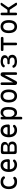

<svg xmlns="http://www.w3.org/2000/svg" viewBox="2905 -3505 790 6640"><g transform="rotate(-90 3300.0 -185.0)"><path d="M80 -274Q80 -351 100 -405Q120 -459 153.5 -493.5Q187 -528 232 -544Q277 -560 327 -560Q365 -560 395 -553.5Q425 -547 447.5 -536Q470 -525 486 -511Q502 -497 511 -482Q525 -459 521.5 -442Q518 -425 501 -415Q483 -404 467 -407Q451 -410 442 -425Q431 -442 404 -456Q377 -470 333 -470Q297 -470 267 -458Q237 -446 215.5 -422Q194 -398 182 -362.5Q170 -327 170 -279Q170 -230 182.5 -192.5Q195 -155 216.5 -130Q238 -105 268 -92.5Q298 -80 332 -80Q358 -80 386 -86.5Q414 -93 429 -108Q441 -120 458.5 -122Q476 -124 493 -110Q499 -104 502.5 -96.5Q506 -89 506 -80Q506 -71 501 -60.5Q496 -50 486 -38Q473 -22 455 -12.5Q437 -3 416.5 2Q396 7 374 8.5Q352 10 330 10Q275 10 229 -7Q183 -24 150 -58.5Q117 -93 98.5 -147Q80 -201 80 -274Z M1059 -132Q1078 -132 1090.5 -118.5Q1103 -105 1103 -88Q1103 -79 1098.5 -70.5Q1094 -62 1082 -50Q1066 -35 1048 -24Q1030 -13 1009.5 -5Q989 3 966.5 6.5Q944 10 919 10Q861 10 815.5 -9.5Q770 -29 738.5 -65.5Q707 -102 690 -154.5Q673 -207 673 -272Q673 -329 685.5 -381.5Q698 -434 725.5 -473.5Q753 -513 797 -536.5Q841 -560 905 -560Q965 -560 1005 -539.5Q1045 -519 1069.5 -482Q1094 -445 1104.5 -395.5Q1115 -346 1115 -287Q1115 -269 1102 -254.5Q1089 -240 1068 -240H765Q769 -200 782 -169.5Q795 -139 815 -119.5Q835 -100 861.5 -90Q888 -80 920 -80Q965 -80 991.5 -94Q1018 -108 1033 -120Q1041 -127 1046 -129.5Q1051 -132 1059 -132ZM765 -320H1009Q1014 -320 1019.5 -326Q1025 -332 1025 -353Q1025 -374 1017 -395Q1009 -416 993.5 -432.5Q978 -449 955.5 -459.5Q933 -470 905 -470Q874 -470 849.5 -459Q825 -448 807.5 -428Q790 -408 779.5 -380.5Q769 -353 765 -320Z M1372 0Q1331 0 1311.5 -19.5Q1292 -39 1292 -80V-470Q1292 -511 1311.5 -530.5Q1331 -550 1372 -550H1533Q1616 -550 1664 -513Q1712 -476 1712 -412Q1712 -365 1681 -334Q1650 -303 1599 -299V-295Q1659 -290 1692 -252.5Q1725 -215 1725 -155Q1725 -83 1674.5 -41.5Q1624 0 1536 0ZM1380 -246V-119Q1380 -99 1390 -89Q1400 -79 1420 -79H1536Q1584 -79 1610 -101Q1636 -123 1636 -163Q1636 -202 1610 -224Q1584 -246 1536 -246ZM1420 -471Q1400 -471 1390 -461Q1380 -451 1380 -431V-320H1533Q1575 -320 1599 -340Q1623 -360 1623 -396Q1623 -431 1599 -451Q1575 -471 1533 -471Z M2259 -132Q2278 -132 2290.5 -118.5Q2303 -105 2303 -88Q2303 -79 2298.5 -70.5Q2294 -62 2282 -50Q2266 -35 2248 -24Q2230 -13 2209.5 -5Q2189 3 2166.5 6.5Q2144 10 2119 10Q2061 10 2015.5 -9.5Q1970 -29 1938.5 -65.5Q1907 -102 1890 -154.5Q1873 -207 1873 -272Q1873 -329 1885.5 -381.5Q1898 -434 1925.5 -473.5Q1953 -513 1997 -536.5Q2041 -560 2105 -560Q2165 -560 2205 -539.5Q2245 -519 2269.5 -482Q2294 -445 2304.5 -395.5Q2315 -346 2315 -287Q2315 -269 2302 -254.5Q2289 -240 2268 -240H1965Q1969 -200 1982 -169.5Q1995 -139 2015 -119.5Q2035 -100 2061.5 -90Q2088 -80 2120 -80Q2165 -80 2191.5 -94Q2218 -108 2233 -120Q2241 -127 2246 -129.5Q2251 -132 2259 -132ZM1965 -320H2209Q2214 -320 2219.5 -326Q2225 -332 2225 -353Q2225 -374 2217 -395Q2209 -416 2193.5 -432.5Q2178 -449 2155.5 -459.5Q2133 -470 2105 -470Q2074 -470 2049.5 -459Q2025 -448 2007.5 -428Q1990 -408 1979.5 -380.5Q1969 -353 1965 -320Z M2535 -560Q2558 -560 2569 -548.5Q2580 -537 2580 -514V-450Q2589 -475 2602.5 -495Q2616 -515 2634 -529.5Q2652 -544 2675 -552Q2698 -560 2727 -560Q2788 -560 2826 -536Q2864 -512 2885 -473.5Q2906 -435 2913 -388Q2920 -341 2920 -294Q2920 -240 2912 -186Q2904 -132 2882 -88.5Q2860 -45 2820 -17.5Q2780 10 2717 10Q2662 10 2625.5 -19.5Q2589 -49 2580 -94V145Q2580 168 2569 179Q2558 190 2535 190Q2512 190 2501 179Q2490 168 2490 145V-514Q2490 -537 2501 -548.5Q2512 -560 2535 -560ZM2718 -470Q2691 -470 2666 -459Q2641 -448 2622 -430.5Q2603 -413 2591.5 -390.5Q2580 -368 2580 -344V-234Q2580 -210 2589 -183Q2598 -156 2614 -133Q2630 -110 2652.5 -95Q2675 -80 2702 -80Q2745 -80 2770 -98Q2795 -116 2808.5 -145.5Q2822 -175 2826 -212.5Q2830 -250 2830 -288Q2830 -327 2825 -360.5Q2820 -394 2807.5 -418.5Q2795 -443 2773 -456.5Q2751 -470 2718 -470Z M3300 10Q3242 10 3200 -11.5Q3158 -33 3130 -71Q3102 -109 3088.5 -161.5Q3075 -214 3075 -276Q3075 -338 3088 -390Q3101 -442 3129 -479.5Q3157 -517 3199.5 -538.5Q3242 -560 3300 -560Q3359 -560 3401.5 -538.5Q3444 -517 3471.5 -479.5Q3499 -442 3512 -390Q3525 -338 3525 -276Q3525 -214 3511.5 -161.5Q3498 -109 3470.5 -71Q3443 -33 3400.5 -11.5Q3358 10 3300 10ZM3300 -80Q3335 -80 3360.5 -94.5Q3386 -109 3402.5 -134.5Q3419 -160 3427 -196.5Q3435 -233 3435 -276Q3435 -319 3427.5 -354.5Q3420 -390 3403.5 -415.5Q3387 -441 3361.5 -455.5Q3336 -470 3300 -470Q3264 -470 3238.5 -455.5Q3213 -441 3196.5 -415.5Q3180 -390 3172.5 -354Q3165 -318 3165 -275Q3165 -232 3173 -196Q3181 -160 3197.5 -134.5Q3214 -109 3239.5 -94.5Q3265 -80 3300 -80Z M3680 -68V-515Q3680 -538 3691 -549Q3702 -560 3725 -560Q3748 -560 3759 -549Q3770 -538 3770 -515V-140Q3772 -134 3774 -134Q3776 -134 3776.5 -135.5Q3777 -137 3779 -140L3974 -510Q3986 -533 4001 -546.5Q4016 -560 4042 -560Q4081 -560 4100.5 -540.5Q4120 -521 4120 -482V-35Q4120 -12 4109 -1Q4098 10 4075 10Q4052 10 4041 -1Q4030 -12 4030 -35V-410Q4028 -416 4026 -416Q4024 -416 4023.5 -414.5Q4023 -413 4021 -410L3826 -40Q3814 -17 3799 -3.5Q3784 10 3758 10Q3719 10 3699.5 -9.5Q3680 -29 3680 -68Z M4296 -473Q4316 -511 4361 -532Q4406 -553 4470 -557Q4482 -558 4493.5 -558Q4505 -558 4517 -557Q4562 -554 4598 -544.5Q4634 -535 4659.5 -517.5Q4685 -500 4698.5 -474.5Q4712 -449 4712 -414Q4712 -367 4681 -336Q4650 -305 4599 -301V-297Q4659 -292 4692 -254.5Q4725 -217 4725 -157Q4725 -120 4710.5 -90.5Q4696 -61 4669.5 -40Q4643 -19 4605 -7.5Q4567 4 4519 7Q4506 8 4492.5 8Q4479 8 4466 7Q4396 3 4348 -22Q4300 -47 4281 -92Q4275 -105 4276 -116Q4277 -127 4283.5 -134.5Q4290 -142 4302 -146.5Q4314 -151 4330 -151Q4336 -151 4341 -149.5Q4346 -148 4350 -144.5Q4354 -141 4358 -135.5Q4362 -130 4366 -122Q4377 -100 4402.5 -88Q4428 -76 4466 -74Q4479 -73 4492.5 -73Q4506 -73 4519 -74Q4571 -77 4601 -98Q4631 -119 4631 -158Q4631 -199 4601 -222.5Q4571 -246 4519 -246H4438Q4418 -246 4408.5 -255.5Q4399 -265 4399 -285Q4399 -305 4408.5 -314.5Q4418 -324 4438 -324H4516Q4564 -324 4591 -345Q4618 -366 4618 -402Q4618 -437 4591 -456Q4564 -475 4517 -478Q4505 -479 4493.5 -479Q4482 -479 4470 -478Q4438 -476 4415 -467.5Q4392 -459 4381 -443Q4375 -435 4370 -429.5Q4365 -424 4360.5 -421Q4356 -418 4351 -416.5Q4346 -415 4341 -415Q4325 -415 4313.5 -419.5Q4302 -424 4296 -431.5Q4290 -439 4289.5 -450Q4289 -461 4296 -473Z M5055 -460H4900Q4880 -460 4867.5 -472.5Q4855 -485 4855 -505Q4855 -525 4867.5 -537.5Q4880 -550 4900 -550H5300Q5320 -550 5332.5 -537.5Q5345 -525 5345 -505Q5345 -485 5332.5 -472.5Q5320 -460 5300 -460H5145V-35Q5145 -12 5134 -1Q5123 10 5100 10Q5077 10 5066 -1Q5055 -12 5055 -35Z M5700 10Q5642 10 5600 -11.5Q5558 -33 5530 -71Q5502 -109 5488.5 -161.5Q5475 -214 5475 -276Q5475 -338 5488 -390Q5501 -442 5529 -479.5Q5557 -517 5599.5 -538.5Q5642 -560 5700 -560Q5759 -560 5801.5 -538.5Q5844 -517 5871.5 -479.5Q5899 -442 5912 -390Q5925 -338 5925 -276Q5925 -214 5911.5 -161.5Q5898 -109 5870.5 -71Q5843 -33 5800.5 -11.5Q5758 10 5700 10ZM5700 -80Q5735 -80 5760.5 -94.5Q5786 -109 5802.5 -134.5Q5819 -160 5827 -196.5Q5835 -233 5835 -276Q5835 -319 5827.5 -354.5Q5820 -390 5803.5 -415.5Q5787 -441 5761.5 -455.5Q5736 -470 5700 -470Q5664 -470 5638.5 -455.5Q5613 -441 5596.5 -415.5Q5580 -390 5572.5 -354Q5565 -318 5565 -275Q5565 -232 5573 -196Q5581 -160 5597.5 -134.5Q5614 -109 5639.5 -94.5Q5665 -80 5700 -80Z M6137 10Q6114 10 6103 -1Q6092 -12 6092 -35V-515Q6092 -538 6103 -549Q6114 -560 6137 -560Q6160 -560 6171 -549Q6182 -538 6182 -515V-323H6260Q6270 -323 6278 -327Q6286 -331 6292 -339L6427 -532Q6437 -546 6450.5 -553Q6464 -560 6481 -560Q6516 -560 6523 -546.5Q6530 -533 6510 -504L6370 -304Q6364 -296 6364 -287.5Q6364 -279 6369 -271L6514 -49Q6534 -20 6525.5 -5Q6517 10 6482 10Q6465 10 6451.5 3Q6438 -4 6428 -19L6292 -228Q6287 -236 6279 -240.5Q6271 -245 6261 -245H6182V-35Q6182 -12 6171 -1Q6160 10 6137 10Z"/></g></svg>

Font: Maple Mono NF
Style: Regular
Weight: 400
Monospace: yes
Designer: subframe7536
Version: Version 7.000